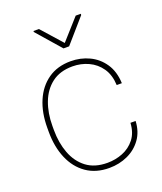

<svg xmlns="http://www.w3.org/2000/svg" viewBox="-138 -826 783 926"><g transform="rotate(-20 253.5 -363.0)"><path d="M263.2 -16.6Q304.7 -16.6 342 -31.5Q379.4 -46.4 404.5 -78.1Q429.7 -109.9 432.6 -160.2H459Q456.5 -106.4 429.2 -68.4Q401.9 -30.3 358.4 -10.3Q314.9 9.8 263.2 9.8Q194.8 9.8 146.5 -23.9Q98.1 -57.6 72.8 -117.2Q47.4 -176.8 47.4 -253.9V-274.4Q47.4 -352.1 72.8 -411.4Q98.1 -470.7 146.2 -504.4Q194.3 -538.1 262.2 -538.1Q313.5 -538.1 357.2 -517.3Q400.9 -496.6 428.7 -455.6Q456.5 -414.6 459 -354H432.6Q430.2 -406.7 406 -441.7Q381.8 -476.6 343.8 -494.1Q305.7 -511.7 262.2 -511.7Q197.8 -511.7 156 -479.7Q114.3 -447.8 94 -394Q73.7 -340.3 73.7 -274.4V-253.9Q73.7 -188 94 -134Q114.3 -80.1 156.2 -48.3Q198.2 -16.6 263.2 -16.6ZM172.4 -736.3 266.6 -630.4 361.3 -736.3H387.2V-730L280.8 -607.9H252L144.5 -731V-736.3Z"/></g></svg>

Font: Vazirmatn RD FD Thin
Style: Regular
Weight: 100
Designer: Saber Rastikerdar
Foundry: Saber Rastikerdar
Version: Version 33.003